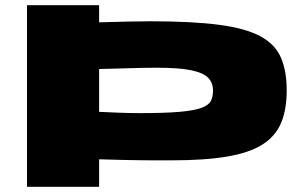

<svg xmlns="http://www.w3.org/2000/svg" viewBox="-20 -720 1172 740"><path d="M84 0V-700H362V-634Q428 -636 480 -637Q532 -638 561 -638Q721 -638 823.5 -624.5Q926 -611 983 -580.5Q1040 -550 1062.5 -498.5Q1085 -447 1085 -372Q1085 -298 1063.5 -246.5Q1042 -195 991.5 -163Q941 -131 855 -116.5Q769 -102 641 -102Q592 -102 564.5 -102Q537 -102 519 -102.5Q501 -103 483.5 -103Q466 -103 438.5 -104Q411 -105 362 -106V0ZM520 -284Q616 -284 672.5 -289Q729 -294 757 -304.5Q785 -315 793 -331.5Q801 -348 801 -371Q801 -400 783 -419.5Q765 -439 718 -449Q671 -459 584 -459Q556 -459 535 -458.5Q514 -458 492 -457.5Q470 -457 439.5 -456Q409 -455 362 -454V-289Q403 -287 429 -286Q455 -285 475.5 -284.5Q496 -284 520 -284Z"/></svg>

Font: Georama Extra Expanded ExtraBold
Style: Regular
Weight: 800
Width: 8
Designer: Jean-Baptiste Levee
Foundry: Production Type
Version: Version 1.000